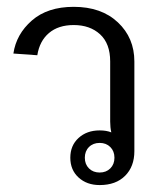

<svg xmlns="http://www.w3.org/2000/svg" viewBox="-20 -535 486 562"><path d="M19.2 -378.3Q27.5 -435 73.3 -475Q119.2 -515 195.8 -515Q276.7 -515 325 -469.6Q373.3 -424.2 373.3 -355V-150V-92.5Q373.3 -47.5 346.2 -20.4Q319.2 6.7 271.7 6.7Q234.2 6.7 210 -15.4Q185.8 -37.5 185.8 -73.3Q185.8 -109.2 210 -131.2Q234.2 -153.3 271.7 -153.3Q291.7 -153.3 305.8 -147.5Q302.5 -161.7 302.5 -179.2V-355Q302.5 -407.5 272.9 -434.6Q243.3 -461.7 195.8 -461.7Q150.8 -461.7 123.3 -438.3Q95.8 -415 89.2 -373.3ZM302.9 -104.6Q290.8 -116.7 271.7 -116.7Q252.5 -116.7 240.4 -104.6Q228.3 -92.5 228.3 -73.3Q228.3 -54.2 240.4 -42.1Q252.5 -30 271.7 -30Q290.8 -30 302.9 -42.1Q315 -54.2 315 -73.3Q315 -92.5 302.9 -104.6Z"/></svg>

Font: Boon
Style: Regular
Weight: 400
Designer: Sungsit Sawaiwan
Foundry: FontUni
Version: Version 3.0